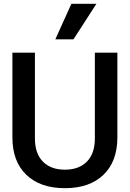

<svg xmlns="http://www.w3.org/2000/svg" viewBox="-20 -976 680 1006"><path d="M45 -256V-700H163V-250Q163 -172 204.5 -129.5Q246 -87 320 -87Q394 -87 435.5 -129.5Q477 -172 477 -250V-700H595V-256Q595 -130 522 -60Q449 10 320 10Q191 10 118 -60Q45 -130 45 -256ZM354 -956H485L365 -770H270Z"/></svg>

Font: Niramit SemiBold
Style: Regular
Weight: 600
Designer: Katatrad Aksorn Co.,Ltd.
Foundry: Cadson Demak Co.,Ltd.
Version: Version 1.001; ttfautohint (v1.6)